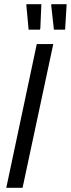

<svg xmlns="http://www.w3.org/2000/svg" viewBox="-20 -899 339 919"><path d="M10 0 156 -688H235L88 0ZM171 -757H117L106 -875L107 -879H178L173 -762ZM291 -757H238L225 -875L226 -879H299L292 -762Z"/></svg>

Font: Saira Condensed
Style: Italic
Weight: 400
Width: 3
Italic angle: -12°
Designer: Hector Gatti with collaboration of the Omnibus-Type team
Foundry: Omnibus-Type
Version: Version 1.100